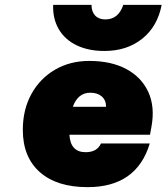

<svg xmlns="http://www.w3.org/2000/svg" viewBox="-20 -762 686 791"><path d="M646 -742Q629 -653 566 -602.5Q503 -552 410 -552Q344 -552 295.5 -575.5Q247 -599 222 -642Q197 -685 199 -742H357Q357 -714 372 -698Q387 -682 414 -682Q468 -682 488 -742ZM74 -227Q74 -310 109 -374Q144 -438 206 -474.5Q268 -511 348 -511Q438 -511 500.5 -477.5Q563 -444 591 -383Q619 -322 604 -240L598 -207H266Q270 -135 333 -135Q380 -135 396 -171H597Q543 9 341 9Q214 9 144 -53Q74 -115 74 -227ZM352 -380Q301 -380 280 -322H417Q417 -349 399.5 -364.5Q382 -380 352 -380Z"/></svg>

Font: Overused Grotesk Black
Style: Italic
Weight: 900
Italic angle: -10°
Version: Version 0.003